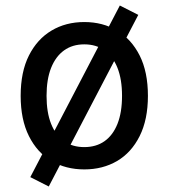

<svg xmlns="http://www.w3.org/2000/svg" viewBox="-20 -605 612 697"><path d="M55 -257Q55 -344 85 -403.5Q115 -463 167 -494Q219 -525 286 -525Q353 -525 405 -494Q457 -463 487 -403.5Q517 -344 517 -257Q517 -171 487 -111Q457 -51 405 -20.5Q353 10 286 10Q219 10 167 -20.5Q115 -51 85 -111Q55 -171 55 -257ZM149 -257Q149 -197 165.5 -155.5Q182 -114 212.5 -92.5Q243 -71 286 -71Q329 -71 359.5 -92.5Q390 -114 406.5 -155.5Q423 -197 423 -257Q423 -317 406.5 -358.5Q390 -400 359.5 -422Q329 -444 286 -444Q243 -444 212.5 -422Q182 -400 165.5 -358.5Q149 -317 149 -257ZM415 -585 482 -551 157 72 90 38Z"/></svg>

Font: Radio Canada
Style: Regular
Weight: 400
Designer: Charles Daoud, Etienne Aubert Bonn, Alexandre Saumier Demers, Jacques Le Bailly
Foundry: Radio-Canada
Version: Version 2.104;gftools[0.9.28.dev5+ged2979d]